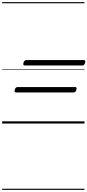

<svg xmlns="http://www.w3.org/2000/svg" viewBox="-20 -1145 811 1780"><path d="M210 -538Q200 -538 197 -544Q194 -550 198 -564Q205 -588 225 -588H757Q768 -588 770 -581.5Q772 -575 769 -562Q762 -538 743 -538ZM129 -288Q119 -288 116 -294Q113 -300 117 -314Q124 -338 144 -338H676Q687 -338 689 -331.5Q691 -325 688 -312Q681 -288 662 -288ZM0 605H763V615H0ZM0 -20H763V0H0ZM0 -505H763V-500H0ZM0 -1125H763V-1115H0Z"/></svg>

Font: Playwrite CU Guides
Style: Regular
Weight: 400
Designer: Veronika Burian, José Scaglione
Foundry: TypeTogether
Version: Version 1.003